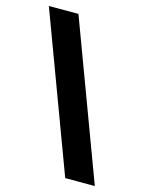

<svg xmlns="http://www.w3.org/2000/svg" viewBox="-110 -780 633 846"><g transform="rotate(15 206.5 -357.0)"><path d="M141 -714 407 0H272L6 -714Z"/></g></svg>

Font: Noto Sans Nag Mundari
Style: Bold
Weight: 700
Version: Version 1.000